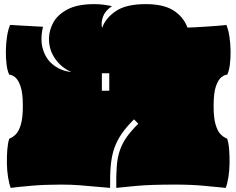

<svg xmlns="http://www.w3.org/2000/svg" viewBox="-20 -896 1149 933"><path d="M32 17Q24 -4 19 -36Q14 -68 13.5 -102.5Q13 -137 15.5 -169Q18 -201 25 -222Q41 -228 56 -242.5Q71 -257 81 -289.5Q91 -322 91 -381Q91 -445 79.5 -477.5Q68 -510 52.5 -521.5Q37 -533 25 -533Q16 -551 12 -582Q8 -613 8.5 -648.5Q9 -684 14 -717.5Q19 -751 29 -775Q51 -774 96 -771Q141 -768 189 -766Q174 -703 189 -655Q204 -607 241 -579Q278 -551 327 -546Q280 -566 249 -609Q218 -652 218 -707Q218 -747 238.5 -785.5Q259 -824 307.5 -850Q356 -876 438 -876Q463 -876 484.5 -873Q506 -870 524 -866Q491 -844 480.5 -815Q470 -786 476 -760Q492 -807 542 -841.5Q592 -876 688 -876Q774 -876 822.5 -845.5Q871 -815 891 -762Q903 -762 929.5 -763.5Q956 -765 986.5 -767Q1017 -769 1042.5 -771Q1068 -773 1080 -775Q1090 -751 1095 -717.5Q1100 -684 1100.5 -648.5Q1101 -613 1097 -582Q1093 -551 1084 -533Q1072 -533 1056.5 -521.5Q1041 -510 1029.5 -477.5Q1018 -445 1018 -381Q1018 -322 1028 -289.5Q1038 -257 1053 -242.5Q1068 -228 1084 -222Q1091 -201 1093.5 -169Q1096 -137 1095.5 -102.5Q1095 -68 1090 -36Q1085 -4 1077 17Q1036 13 973 7Q910 1 834 1Q713 1 646 7Q579 13 545 17Q544 -45 547.5 -89Q551 -133 563 -167Q575 -201 596.5 -231Q618 -261 652 -295L631 -316Q595 -280 572 -247Q549 -214 536 -177.5Q523 -141 518.5 -94Q514 -47 515 17Q475 14 439 10.5Q403 7 364 4Q325 1 276 1Q197 1 133.5 6.5Q70 12 32 17ZM475 -455H511V-540H475Z"/></svg>

Font: Oi
Style: Regular
Weight: 400
Designer: Kostas Bartsokas, Mohamad Dakak
Foundry: Foundry5
Version: Version 4.000